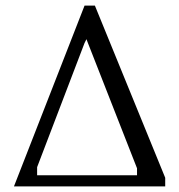

<svg xmlns="http://www.w3.org/2000/svg" viewBox="-20 -668 642 688"><path d="M30 0 283 -648H320L572 -31V0ZM113 -40H471V-65L295 -514L290 -527V-528L283 -514L113 -69Z"/></svg>

Font: Faustina Light
Style: Regular
Weight: 300
Designer: Alfonso Garcia
Foundry: http://www.omnibus-type.com
Version: Version 1.200